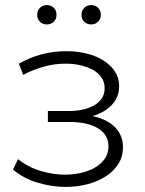

<svg xmlns="http://www.w3.org/2000/svg" viewBox="-20 -729 568 754"><path d="M238 5Q284 5 325 -6Q366 -17 397 -37.5Q428 -58 445.5 -86.5Q463 -115 463 -151Q463 -197 432 -229Q401 -261 343 -273Q391 -287 419.5 -317.5Q448 -348 448 -391Q448 -423 431.5 -448Q415 -473 387 -491Q359 -509 321 -518.5Q283 -528 240 -528Q141 -528 54 -479L71 -435Q109 -455 151 -467Q193 -479 237 -479Q269 -479 297 -472.5Q325 -466 346 -454Q367 -442 379 -424Q391 -406 391 -383Q391 -340 351.5 -316.5Q312 -293 251 -293H168V-250H253Q324 -250 365 -225Q406 -200 406 -154Q406 -106 360 -75.5Q314 -45 239 -43Q188 -43 138.5 -58Q89 -73 51 -104L31 -63Q73 -28 128 -11.5Q183 5 238 5ZM338 -633Q322 -633 311 -643.5Q300 -654 300 -671Q300 -688 311 -698.5Q322 -709 338 -709Q354 -709 365 -698.5Q376 -688 376 -671Q376 -654 365 -643.5Q354 -633 338 -633ZM164 -633Q148 -633 137 -643.5Q126 -654 126 -671Q126 -688 137 -698.5Q148 -709 164 -709Q180 -709 191 -698.5Q202 -688 202 -671Q202 -654 191 -643.5Q180 -633 164 -633Z"/></svg>

Font: Montserrat-Alt1 Light
Style: Regular
Weight: 300
Designer: Differentunic
Foundry: Differentunic
Version: Version 7.222